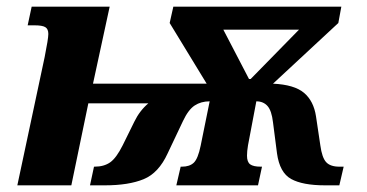

<svg xmlns="http://www.w3.org/2000/svg" viewBox="-20 -556 1102 576"><path d="M114 -385Q125 -440 125 -454Q125 -469 116 -474.5Q107 -480 84 -480H63L75 -536H309L259 -305H600L489 -487L500 -536H1004L995 -487L799 -305Q863 -302 892 -277.5Q921 -253 928 -207L941 -120Q946 -83 958.5 -69.5Q971 -56 998 -56H1011L998 0H955Q888 0 853.5 -19Q819 -38 811 -96L799 -189Q795 -224 782.5 -238Q770 -252 749 -252L724 -120Q721 -102 721 -89Q721 -70 730.5 -63Q740 -56 762 -56H766L754 0H509L522 -56H526Q549 -56 561.5 -68Q574 -80 582 -119L609 -252Q583 -252 564 -239.5Q545 -227 529 -193L483 -96Q456 -37 411 -18.5Q366 0 295 0H250L262 -56H264Q292 -56 310.5 -69Q329 -82 348 -120L383 -191Q399 -224 425 -246H245L194 0H32ZM732 -319 877 -467H650L727 -319Z"/></svg>

Font: Noto Serif NarrowExtraBold
Style: Italic
Weight: 800
Width: 4
Italic angle: -12°
Designer: Monotype Design Team
Foundry: Monotype Imaging Inc.
Version: Version 1.001